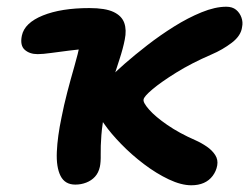

<svg xmlns="http://www.w3.org/2000/svg" viewBox="-20 -539 741 571"><path d="M549 12Q519 12 482 -5.5Q445 -23 408 -51Q371 -79 340 -111Q309 -143 291 -169Q277 -187 271.5 -206.5Q266 -226 270 -245Q274 -261 283 -278Q292 -295 310 -311Q323 -325 351.5 -350Q380 -375 418 -404.5Q456 -434 497.5 -460Q539 -486 579.5 -502.5Q620 -519 653 -519Q671 -519 682 -510Q693 -501 698 -487Q703 -473 700 -459Q697 -433 669.5 -412Q642 -391 609 -377Q549 -351 504 -323Q459 -295 433.5 -273.5Q408 -252 407 -243Q405 -234 423.5 -213Q442 -192 477.5 -167.5Q513 -143 561 -122Q579 -114 595 -103Q611 -92 620 -78Q629 -64 626 -47Q623 -30 612.5 -16Q602 -2 586 5Q570 12 549 12ZM204 10Q173 10 160 -16Q147 -42 149 -87.5Q151 -133 163 -190Q170 -226 180 -264.5Q190 -303 201 -341Q212 -379 219 -413L238 -394Q214 -392 185.5 -388.5Q157 -385 132 -381.5Q107 -378 92 -378Q68 -378 53.5 -391Q39 -404 45 -433Q53 -471 107.5 -493Q162 -515 246 -515Q293 -515 317.5 -503.5Q342 -492 349.5 -471Q357 -450 351 -421Q346 -395 335 -361.5Q324 -328 312.5 -292Q301 -256 294 -219Q284 -171 281.5 -137Q279 -103 279.5 -80Q280 -57 277 -43Q273 -25 262.5 -13.5Q252 -2 236.5 4Q221 10 204 10Z"/></svg>

Font: Shantell Sans SemiBold
Style: Italic
Weight: 600
Italic angle: -11°
Designer: Stephen Nixon, Anya Danilova, Shantell Martin
Foundry: Arrow Type
Version: Version 1.011;[c5ecc13dd]